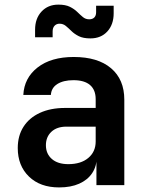

<svg xmlns="http://www.w3.org/2000/svg" viewBox="-20 -809 640 839"><path d="M238.5 10Q155.3 10 106.5 -37.5Q57.6 -85 57.6 -162Q57.6 -215.9 82.7 -255.1Q107.7 -294.3 154.3 -315.8Q200.9 -337.3 264.4 -337.3H398.1V-375.6Q398.1 -416.1 373.5 -437.4Q348.9 -458.6 301 -458.6Q257.2 -458.6 230.7 -441.9Q204.3 -425.3 202.3 -394.2H81.9Q85.7 -468.6 144.4 -514.3Q203.1 -560 302.2 -560Q407.4 -560 465.3 -510.8Q523.2 -461.7 523.2 -373.3V0H401.4V-105.3H381.2L402.8 -122.9Q402.8 -82.3 382.8 -52.5Q362.8 -22.6 326.1 -6.3Q289.4 10 238.5 10ZM278.7 -91.7Q333.6 -91.7 365.8 -118.8Q398.1 -145.8 398.1 -190.9V-255.6H270.3Q228.6 -255.6 204.6 -233.2Q180.6 -210.8 180.6 -174.4Q180.6 -137.1 206.5 -114.4Q232.3 -91.7 278.7 -91.7ZM375 -641.2Q343.8 -641.2 324.5 -650.8Q305.2 -660.5 292.2 -673.3Q279.2 -686.1 267.5 -695.8Q255.8 -705.4 240 -705.4Q227 -705.4 218.5 -696.6Q210 -687.8 210 -671.5V-646.2H133.3V-679.1Q133.3 -728.2 161.5 -758.5Q189.7 -788.8 235 -788.8Q266.2 -788.8 285.5 -779.2Q304.8 -769.5 317.8 -756.7Q330.8 -743.9 342.5 -734.2Q354.2 -724.6 370 -724.6Q384 -724.6 392 -732.5Q400 -740.5 400 -755.5V-783.8H476.7V-750.9Q476.7 -701.8 449 -671.5Q421.3 -641.2 375 -641.2Z"/></svg>

Font: Atlassian Mono
Style: Regular
Weight: 400
Monospace: yes
Designer: Philipp Nurullin, Konstantin Bulenkov
Foundry: Modifications by Atlassian Pty Ltd, manufactured by JetBrains
Version: Version 2.304